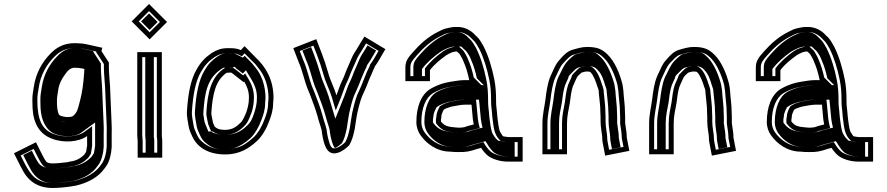

<svg xmlns="http://www.w3.org/2000/svg" viewBox="-20 -750 4439 961"><path d="M402 -405V-400C402 -394.7 401.7 -388.7 401 -382C397.4 -335.5 392.4 -289.9 381 -248C376.2 -232.1 370.3 -199.4 361 -187C354.8 -177.7 346 -165 331 -165C325.7 -164.3 320.7 -164 316 -164C301.2 -165.6 276.3 -167.8 273 -181C266.4 -198.6 265 -220.1 265 -245C265 -267.6 267.8 -271.1 271 -297C274.9 -328.6 289 -355.4 304.5 -376C315.5 -390.7 328.4 -411 354 -411C360.7 -411 367 -410.7 373 -410C375.7 -410 380.7 -409.3 388 -408ZM525 -437 488 -494 492 -511 415 -528C399.7 -531.3 387 -533 377 -533C369 -533.7 361.3 -534 354 -534C299.2 -534 261.6 -512 233 -482C192.1 -441.1 159.1 -384.8 149 -314C144.7 -284 142 -278.5 142 -247C142 -233 142.3 -220 143 -208C147.3 -130.2 179.9 -77.5 240 -56C297.4 -33 374.6 -38.7 416 -69V-21C414.8 -10.5 412.5 0.7 411 10C407.7 14.7 404.7 19.3 402 24C386 40 362.6 54.8 334 58L316 62C298.1 64.2 264.4 68 243 68C232.4 68 214.9 65.9 211 58C204 49.3 197.1 35.2 192 26L160 -38L50 17L82 81C92.2 99.8 102.8 121.7 117 137C143.7 169.4 185.3 191 243 191C269.4 191 312.9 186.9 336 183L360 179C420.6 165 473.2 136.5 504 92L514 78C529 54.1 536.8 21.8 539 -14V-82C539.7 -97.3 539.5 -114.7 538.5 -134C535.7 -188.6 533.7 -259.2 531 -314C529.3 -346.3 525 -381.8 525 -413ZM427 -425.2V-400C427 -393.8 426.6 -386.5 425.9 -379.8C422.3 -333.3 417.3 -286.2 405 -241.1C400.7 -226.7 397.7 -195.7 381.4 -172.5C376.8 -165.6 362.7 -141.3 332.8 -140C327.2 -139.4 321.4 -139 316 -139H314.6C306.1 -139.9 261.5 -135 249.1 -173.4C241.7 -193.8 240 -219.7 240 -245C240 -270.5 243.3 -277 246.2 -300.1C250.8 -337.3 267.2 -368 284.5 -391C293.5 -403 313.2 -436 354 -436C361.3 -436 365.9 -435.8 374.5 -435C379.9 -434.7 384.6 -434 392.9 -432.5ZM376 -508H377C384.2 -508 395.6 -506.6 409.6 -503.6L461.9 -492.1L461.2 -489.3L500 -429.6L500 -413C500 -379.6 504.4 -343.7 506 -312.7C508.7 -258.3 510.7 -187.7 513.5 -132.7C514.5 -113.7 514.7 -98.1 514 -82.5V-14.8C511.8 18.4 504.5 45.4 493.2 64.1L483.5 77.6C457.4 115.4 410.5 141.5 355.1 154.5L331.9 158.3C310.7 161.9 267.1 166 243 166C159.9 166 133.5 123.5 104.2 69.4L83.5 28.2L148.8 -4.5L169.9 37.7C175.2 47.2 181.1 59.9 190.8 72.9C208.7 96.9 232.7 93 243 93C267.5 93 301.3 89 320.3 86.7L338.1 82.7C375.4 77.7 400.8 60.5 419.7 41.7C425.6 35.8 429.7 26.9 434.7 19.8C436.7 7.8 439.3 -4.4 441 -19.6V-118.3L401.2 -89.2C369.2 -65.7 300 -58.9 248.8 -79.4C186.4 -101.7 167 -158.1 167 -247C167 -276.9 169.1 -278.3 173.7 -310.5C183 -375.5 213 -426.6 250.9 -464.5C276.4 -491.3 306.4 -509 354 -509C360.8 -509 368.4 -508.6 376 -508ZM442 -422.9 400.1 -431.8C392.8 -433.2 383.2 -434.6 377.5 -434.9C369.5 -435.7 362 -436 354 -436C343.5 -436 333.1 -434.4 324.4 -431.8C286.1 -420.5 275.5 -396.2 268.3 -386.6C251.1 -363.8 235.5 -334.1 231.1 -298.9C228.1 -274.9 225 -269.5 225 -245C225 -219.8 226.3 -196.7 233.7 -176.1C245.1 -139.7 304.3 -139.9 312.5 -139H316C322.2 -139 332.4 -139.8 335.7 -140.1C385.3 -143.4 394.7 -172.6 397.6 -177C412.6 -197.7 415.8 -228.4 420.4 -243.6C432.4 -287.7 437.4 -334.1 440.9 -380.6C441.6 -387.3 442 -394.1 442 -400ZM354 -509C319.1 -509 293.3 -496.4 267.1 -469C229.4 -431.2 198.5 -379.1 188.8 -311.8C184.4 -280.4 182 -277.5 182 -247C182 -233.2 182.3 -220.5 183 -208.9C186.3 -149.1 208 -109.1 237.1 -89.2C273.9 -64.1 350.3 -59.4 385.6 -85.2L456 -136.9V-20.1C454.5 -6.5 452 5.5 450.1 16.6C445.8 22.6 441.8 28.7 438.2 35C418.7 54.4 392.1 75.6 344.6 82.2L326.7 86.2C306.1 88.7 272.4 93 243 93C230.8 93 191 91.5 172.9 66.2C166.8 58 158.5 42 154 33.8L139.3 4.4L96.3 25.9L120 73.2C130.2 91.9 141.2 113.3 151.6 124.5C176.4 151.2 201.3 166 243 166C263.5 166 307.1 161.9 325.7 158.8L347.8 155.2C397.7 143.3 440.8 120.3 467.4 81.9L477.1 68.4C489 48.9 496.8 19.6 499 -14.5V-82.3C499.7 -97.8 499.5 -114 498.5 -133.2C495.7 -188 493.7 -258.6 491 -313.2C489.4 -344.7 485 -380.4 485 -413L485 -432.1L446.8 -490.9L447.6 -494.3L401.8 -504.4C389.1 -507.2 380 -508 377 -508H374.3C367.5 -508.6 360 -509 354 -509Z M669 -44V39H792V-44C792 -52 791.3 -59.7 790 -67V-489H667V-71C667 -62.1 669 -51.6 669 -44ZM639 -643 729 -553 816 -640 726 -730ZM767 -44V14H694V-44C694 -55.4 692 -65.4 692 -71V-464H765V-64.7C766.2 -58.3 767 -51.5 767 -44ZM674.4 -643 726 -694.6 780.6 -640 729 -588.4ZM750 -65.6V-464H707V-71C707 -64.2 709 -54 709 -44V14H752V-44C752 -51.7 751.2 -58.9 750 -65.6ZM686.2 -643 729 -600.2 768.8 -640 726 -682.8Z M1055 -116C1055 -116.7 1054.7 -117 1054 -117C1051.3 -123.7 1048.7 -130 1046 -136C1042.7 -149.4 1041.4 -163.5 1038 -177V-188C1044.5 -278.9 1058.2 -348.1 1115 -386H1121C1126.3 -386 1131.3 -386.3 1136 -387C1136.7 -386.3 1137.3 -386 1138 -386C1139.3 -385.3 1141 -384.3 1143 -383L1199 -339L1202 -342C1214.6 -320.9 1226 -295.7 1226 -263C1225.3 -255 1225 -247.7 1225 -241C1222.4 -219.9 1218.3 -203.4 1212 -186C1204.9 -169.9 1195.1 -143.8 1182 -134C1163.7 -115.7 1142.6 -100 1106 -100C1099.3 -100 1094.7 -100.3 1092 -101C1077.1 -101 1063.1 -107.9 1055 -116ZM1185 -499C1165.8 -508.6 1146.3 -509 1121 -509C1086.9 -509 1065 -500.2 1040 -485C1007.3 -462.6 984.6 -438.9 965 -404C933.6 -351.6 921.2 -276.4 916 -198C913.1 -166.1 921.3 -139.8 925 -114C928 -97 934.9 -84.3 941 -70C966.4 -11.9 1023.2 23 1107 23C1181.1 23 1227.2 -8.5 1267 -45C1292.3 -68.6 1314.5 -107.5 1327 -143C1337.3 -168.7 1347 -199.1 1347 -233L1349 -259C1349 -353.2 1308.5 -417 1259 -463L1204 -519ZM1106 -75C1150.1 -75 1179.3 -96.2 1198.5 -115.2C1221.4 -134.4 1228.3 -161.2 1234.8 -175.8C1243.3 -194.8 1247.1 -216.2 1250 -239.4V-241C1250 -247 1250.4 -254.4 1251 -262V-263C1251 -301.8 1237.2 -332 1223.4 -354.9L1207 -382.3L1197 -372.4L1157.7 -403.3C1152.7 -406.6 1148.9 -409.5 1144.8 -413.5L1132.5 -411.7C1129.1 -411.3 1125.3 -411 1121 -411H1107.4C1034.8 -367.2 1019.1 -282.9 1013 -188.9V-173.9C1016.1 -161.3 1017.4 -147.4 1021.7 -129.9C1023.5 -122.9 1027.1 -116.8 1030 -109.7V-105.6L1032.7 -103L1037.1 -92H1044.6C1061.2 -79.9 1081.5 -75 1106 -75ZM1190.4 -468.4 1204.3 -483 1241.6 -445.1C1258.3 -429.6 1263.4 -423.3 1276.3 -405.5C1303.4 -373.5 1323.8 -319.9 1324 -259.9L1322 -234V-233C1322 -203.6 1313.8 -177.4 1303.6 -151.8C1291.8 -118.4 1271 -82.9 1250 -63.4C1226.8 -42 1197 -19.3 1168.9 -12.3C1150.2 -7.6 1131.3 -2 1107 -2C1056.1 -2 1029.1 -12.1 1001.2 -32.8C979.6 -50.1 973.9 -57.2 963.9 -79.9C957.3 -95.4 951.9 -106.4 949.7 -117.9C945.3 -147.9 938.5 -168.9 940.9 -196C946.1 -273.9 958.5 -344.6 986.6 -391.4C1004.8 -423.7 1024.2 -443.8 1053.6 -464C1076.6 -477.9 1091.8 -484 1121 -484C1146.5 -484 1160.8 -483.1 1173.8 -476.6ZM1265 -241V-240C1262.2 -217.6 1257.8 -199.3 1251 -180.5C1245.2 -164.4 1238.3 -139.5 1214.6 -119.5C1195.7 -100.9 1163.5 -75 1106 -75C1077.6 -75 1050.4 -82.2 1034.7 -92H1022.8L1016.7 -107.1L1015 -108.8V-111.4C1012.5 -117.7 1009.9 -123.7 1007.5 -129.3C1001 -143.7 1001.2 -162.4 998 -175.1V-188.6C1004.5 -280.1 1014.8 -355.8 1085.8 -403.1L1097.7 -411H1121C1123.7 -411 1125.7 -411.2 1127.1 -411.4L1154.8 -415.3L1166.5 -403.6C1168.8 -402.3 1171.1 -400.8 1173.3 -399.4L1195.1 -382.2L1211 -398.2L1239.5 -350.8C1253 -328.2 1266 -299.4 1266 -263V-262.3C1265.4 -254.6 1265 -247.3 1265 -241ZM1204.6 -470.6 1195.9 -461.5 1160 -479.5C1152.3 -483.3 1146.8 -484 1121 -484C1100.1 -484 1091.2 -481.1 1068.7 -467.6C1040.2 -447.9 1021.1 -428.3 1002.6 -395.5C973.8 -347.5 961.2 -274.8 956 -196.8C953.3 -167.8 960.7 -144.9 964.8 -116.5C967.3 -102.9 973.1 -91.7 979.6 -76.5C990 -52.9 996.4 -45.1 1017 -28.8C1043.5 -9.1 1063.2 -2 1107 -2C1125.3 -2 1141.2 -5.1 1156.2 -10.1C1179.2 -17.8 1207.7 -35 1233.9 -59C1254.3 -78 1276.1 -114.8 1288.1 -148.7C1298.3 -174.3 1307 -201.9 1307 -233V-233.6L1309 -259.6C1308.9 -321.5 1287.7 -377.3 1260.6 -409.3C1245.8 -426.8 1243.3 -432.8 1225.3 -449.5Z M1448 -509 1475 -439C1491.9 -401.7 1502.1 -352.4 1517 -312L1531 -278C1544.7 -241.6 1559.5 -204.5 1570 -166C1575.9 -140.8 1584 -121.9 1590 -98L1592 -82C1599.9 -34.3 1612.3 30.5 1668 15.5C1692.3 9 1713.2 -8.2 1728 -23C1742.8 -49.3 1748 -70.3 1755 -102C1760.6 -131.4 1764.5 -173.7 1773 -204C1780.1 -232.4 1788.5 -263.8 1800 -285C1810.9 -308.2 1817.5 -325.4 1827 -350C1834.2 -368.8 1841.6 -381.2 1848 -399C1851.4 -406.5 1856 -413 1856 -417C1860 -423 1865 -430.3 1871 -439L1909 -504L1804 -567C1791 -545.6 1777.6 -524.7 1765 -503C1761 -496.3 1758 -491.7 1756 -489C1743.2 -469.7 1735.6 -447.6 1726 -426C1717.7 -409.4 1708.1 -383.3 1701 -365L1689 -339C1680.9 -322.8 1672.5 -294.3 1664 -273C1651.7 -314.1 1633.2 -345.4 1622 -388C1611.3 -424.7 1602.5 -451.4 1590 -484L1563 -554ZM1480.3 -494.8 1548.7 -521.6 1566.7 -475C1578.9 -443.3 1587.5 -416.8 1597.9 -381.4C1610.7 -333.5 1628.7 -303.6 1640.1 -265.8L1660.6 -197.2L1687.2 -263.7C1696.4 -286.7 1704.9 -314.9 1711.5 -328.2L1724 -355.3C1731.2 -373.9 1741 -400.1 1748.4 -414.8C1759.7 -437.4 1766.5 -459.5 1776.5 -474.6C1779.7 -479.1 1782.3 -483.2 1786.5 -490.3C1794.9 -504.7 1803.8 -519.1 1812.3 -532.8L1874.9 -495.3L1849.9 -452.4C1841.8 -440.7 1837.5 -434.2 1831 -424.6V-420.6C1820.5 -400.5 1813.8 -385.3 1803.7 -359.1C1794.2 -334.6 1787.6 -317.3 1777.7 -296.3C1763.9 -270.6 1755.8 -238.2 1748.8 -210.4C1739.2 -175.5 1735.6 -134 1730.5 -107.1C1723.5 -75.4 1719.4 -59.7 1707.9 -38.3C1693.9 -24.8 1677.8 -13 1661.5 -8.6C1640.8 -3.1 1633.2 -14.4 1623.2 -54.3C1620.2 -65.2 1618.4 -75.9 1616.7 -85.6L1614.6 -102.6C1607.9 -129.5 1599.9 -148.2 1594.2 -172.2C1582.9 -213.7 1568.2 -250.1 1554.3 -287.2L1540.3 -321.1C1526.3 -359.4 1515.9 -409.1 1498.1 -448.7ZM1493.6 -497.4 1513.7 -445.3C1531.3 -406.4 1541.6 -356.8 1555.9 -317.9L1569.8 -284C1583.7 -247 1598.4 -210.5 1609.5 -169.9C1615.3 -145.5 1623.3 -126.9 1629.8 -100.9L1631.8 -84.3C1633.5 -74.2 1635.4 -63.3 1638.5 -52C1643.1 -33.6 1649.4 -16.9 1656.3 -8.8C1665.8 -12.6 1679.6 -22.2 1691.7 -33.9C1703.7 -55.9 1708.4 -74 1715.3 -105.2C1720.6 -133 1724.3 -174.8 1733.5 -208.1C1740.5 -236.1 1748.7 -268.1 1761.9 -292.5C1771.9 -314 1778.7 -331.5 1788.1 -355.9C1797.8 -381 1806.7 -398.3 1816 -418.6V-422C1821.8 -430.6 1826.4 -437.5 1833.8 -448.3L1862.5 -497.3L1819.7 -522.9C1813.8 -513.4 1808.2 -504.2 1802.5 -494.3C1798.3 -487.3 1796.2 -483.9 1792.6 -478.9C1782.4 -463.4 1774.7 -442.2 1764.4 -418.9C1756.4 -402.9 1746.9 -377.4 1739.7 -358.6L1727.3 -331.8C1720.3 -317.8 1711.8 -289.4 1702.8 -266.9L1658.4 -156L1624.7 -268.4C1613.1 -307.2 1594.8 -337.7 1582.6 -383.7C1572.1 -419.7 1563.4 -446.1 1551.1 -478.2L1537.1 -514.4Z M2132 -344V-399C2153.8 -428.1 2183.4 -451.8 2213 -473L2227 -481C2232.3 -483.7 2237.3 -486 2242 -488C2245.1 -489.6 2256.6 -491.2 2259 -492H2267C2272.5 -486.5 2277.8 -483.4 2282 -477C2288 -466.1 2295.5 -455.4 2300 -442C2312.6 -414.2 2321 -384.8 2328 -352C2328 -350.7 2328.3 -349.7 2329 -349H2306C2280 -349 2260.2 -344.2 2236 -341L2211 -336C2183.6 -329.7 2156.1 -317.9 2134 -305C2087 -275.9 2064 -213.8 2064 -139C2064 -113 2072.9 -89.5 2085 -73C2113.5 -32.3 2165.6 9 2234 9C2242.7 10.3 2255 11 2271 11C2312.4 12.6 2333.4 6.9 2363 -3L2388 -10C2397.8 5.7 2411.2 21.1 2424 31C2448.1 47.6 2484.4 59 2524 59H2596V-64H2524C2517.5 -64 2505 -66.8 2498 -68C2492.3 -73.7 2486.4 -85.4 2482 -92C2476.2 -109.5 2473.4 -131.9 2471 -151L2469 -168C2468.3 -172 2467.7 -180 2467 -192C2464.6 -217.5 2463 -220 2463 -244C2463 -285.9 2461 -317.8 2454 -353C2442 -413.1 2425.3 -468.4 2401 -517L2387 -541C2380.3 -552.3 2372 -562.3 2362 -571L2349 -584C2331.5 -600.4 2302.7 -615 2272 -615H2253C2245 -614.3 2235 -612.7 2223 -610C2199.3 -605.5 2188.8 -598.9 2171 -590C2121.3 -565.1 2081.4 -528.6 2046.5 -488.5C2027.1 -466.3 2009 -447 2009 -413V-344ZM2340 -226C2342 -207.8 2345.2 -169.4 2347 -151L2350 -134C2350 -132 2350.3 -129.7 2351 -127L2320 -119C2313.4 -116.2 2301.7 -112 2293 -112C2289.7 -111.3 2283.3 -111 2274 -111C2262.7 -111.7 2255.3 -112.3 2252 -113C2249.3 -113 2243.7 -113.7 2235 -115L2225 -117C2207.9 -120.4 2196.2 -129.8 2187 -142V-151C2187.7 -154.3 2188.3 -158.3 2189 -163C2189 -174.7 2191.3 -180.3 2196 -191L2201 -201C2207.2 -205.7 2218.8 -209.9 2226 -212L2238 -216C2257.8 -218.8 2283.9 -226 2306 -226ZM2234 -16C2176.2 -16 2130.9 -51.1 2105.3 -87.6C2096 -100.3 2089 -118.5 2089 -139C2089 -209.9 2111.5 -261.3 2146.9 -283.6C2167 -295.2 2192.7 -306 2216.3 -311.6L2240.1 -316.3C2266.1 -319.9 2283.3 -324 2306 -324H2389.4L2351.4 -361.9C2344.2 -394.8 2335.9 -423 2323.3 -451.2C2317.4 -468.1 2308.9 -480.1 2303.9 -489.1C2297.5 -500.5 2287 -507.4 2284.7 -509.7L2277.4 -517H2254.9C2242.5 -512.9 2225.6 -508.3 2215.2 -503L2199.5 -494.1C2166.2 -470.3 2133.4 -442.6 2107 -407.3V-369L2034 -369V-413C2034 -436.7 2045 -448.7 2065.4 -472.1C2099.1 -510.8 2136.5 -544.8 2182.2 -567.6C2201.6 -577.3 2206.9 -581.5 2228.1 -585.5C2239.6 -588.1 2248.4 -589.4 2254.1 -590H2272C2294.9 -590 2318.7 -577.9 2331.6 -566L2345 -552.7C2353.1 -545.6 2360 -537.5 2365.4 -528.4L2379 -505.1C2401.8 -459.2 2417.8 -406.4 2429.5 -348.1C2436.1 -315 2438 -285.2 2438 -244C2438 -218.9 2439.9 -212.7 2442.1 -190.1C2442.8 -176.5 2443.4 -169.8 2444.2 -164.5L2446.2 -148C2451.1 -108.9 2454.7 -76 2480.3 -50.3L2486 -44.7C2497.5 -42.7 2507.2 -39 2524 -39H2571V34H2524C2489.4 34 2457.9 23.6 2438.7 10.8C2429.2 3.3 2417.4 -10.1 2409.2 -23.2L2399.3 -39.1L2355.7 -26.9C2326.2 -17.1 2311.5 -12.5 2271.5 -14C2252.2 -14 2244.2 -16 2234 -16ZM2362.4 -251H2306C2277.7 -251 2250.9 -243.1 2232.2 -240.4L2218.6 -235.9C2206.8 -232.4 2193.1 -226.3 2181.3 -217.5L2173.4 -201.7C2168.8 -191.4 2164.4 -179.2 2164 -164.9C2163.2 -159.2 2162.8 -157.6 2162 -153.5V-133.7C2175.8 -115.3 2191.9 -98.1 2220.1 -92.5L2230.6 -90.4C2248.9 -87.6 2253.6 -87.2 2273.3 -86H2274C2282.9 -86 2289.6 -86.3 2295.4 -87C2310.9 -88 2319.8 -91.9 2328 -95.2L2381.3 -109L2375.3 -133.1C2375.1 -133.8 2375 -134.3 2375 -134.3V-136.2L2371.8 -154.4C2369.8 -174.3 2366.9 -209.9 2364.8 -228.8ZM2271 -14H2272.2C2306.9 -12.6 2316.4 -15.8 2345.4 -25.5L2410 -43.5L2425.3 -19.1C2433.6 -5.7 2445.6 7.7 2454.4 14.7C2471 25.8 2497 34 2524 34H2556V-39H2524C2503.6 -39 2492.2 -43.1 2487.7 -43.8L2472.4 -46.4L2464.1 -54.7C2452 -66.9 2448.3 -77.6 2443.6 -84.6C2436.8 -104.9 2433.6 -129 2431.1 -149.1L2429.1 -165.8C2428.4 -170.6 2427.8 -177.8 2427 -190.8C2424.8 -214.4 2423 -219.3 2423 -244C2423 -285.5 2421.1 -316 2414.3 -349.9C2402.5 -408.9 2386.7 -461.6 2363.1 -509L2349.4 -532.4C2343.7 -542.2 2336.7 -550.2 2328.8 -557L2315.4 -570.4C2302.3 -582.5 2282.3 -590 2272 -590H2256.1C2230.1 -586.9 2220.7 -582.8 2196 -570.5C2153 -549 2115.4 -515.3 2081.6 -476.5C2061.7 -453.6 2049 -440.9 2049 -413V-369L2092 -369V-404.6C2118 -439.2 2151.1 -466.8 2184.4 -490.5L2201 -500C2208.6 -503.8 2209.8 -504.5 2220.6 -509.1C2233.8 -514.3 2240.3 -514.1 2249 -517H2289.2L2300.9 -505.2C2303.3 -502.9 2311.7 -497.5 2318.9 -486.6C2325.5 -476.7 2332.6 -465.8 2338.9 -448C2351.5 -419.9 2359.8 -391.2 2367 -358.1L2401.2 -324H2306C2288.4 -324 2274.1 -320.7 2246.4 -316.8L2224.1 -312.4C2203.8 -307.5 2179.4 -297.2 2161.7 -287C2129.4 -266.5 2104 -211.6 2104 -139C2104 -116.4 2111.9 -96.4 2121.5 -83.2C2148.7 -44.3 2193 -16 2234 -16H2238.9C2247.1 -14.7 2252.4 -14 2271 -14ZM2377.3 -251 2379.9 -227.7C2382 -209.1 2385 -172.4 2386.9 -153.1L2390 -135.4V-134C2390 -133.7 2390.1 -132.6 2390.5 -130.9L2395.4 -111.4L2338.8 -96.8C2331.1 -93.8 2322.2 -89.1 2298.7 -87.1C2291.3 -86.3 2282.9 -86 2274 -86H2272.1C2252.5 -87.2 2242.4 -88.1 2224.1 -90.9L2212.8 -93.2C2175.7 -100.6 2160.3 -118.8 2147 -136.4V-152.6C2147.8 -156.3 2148.2 -158.8 2149 -164.2C2149.2 -177.2 2152.7 -187 2157.6 -198.1L2165.2 -213.2C2179 -223.6 2193.4 -229.9 2208.3 -234.4L2223.9 -239.6C2242 -242.2 2267.7 -251 2306 -251Z M2912 -392H2918C2920.4 -392 2933.8 -392.4 2936 -388C2951.5 -372.5 2963.5 -338.7 2970 -317C2974.5 -305.7 2977 -299.7 2977 -287C2979.4 -253.6 2985 -224 2985 -189C2985.7 -180.3 2986 -172 2986 -164V-142C2986 -124.6 2988.2 -111.8 2990 -96L2993 -76C2993.7 -72 2994 -68.7 2994 -66C2994 -56.7 2994.7 -47.7 2996 -39L3009 29L3130 5L3117 -62V-66C3117 -74 3116.3 -82.7 3115 -92L3112 -112C3111.3 -120 3110.3 -127.3 3109 -134V-164C3109 -172 3108.7 -181 3108 -191C3108 -220.1 3104.1 -243.8 3102 -271L3100 -297C3098.7 -309 3097 -320 3095 -330C3081.7 -383.1 3057.3 -440.7 3023 -475C2994.7 -503.3 2971.4 -515 2918 -515C2891.8 -515 2867.3 -507.1 2846 -501C2818.6 -494.1 2796.6 -469 2782 -452C2759.9 -429.9 2749.6 -397.3 2735 -368C2721 -335.3 2714.9 -292.6 2710 -251C2705.1 -213.9 2695 -175.8 2695 -133V22H2818V-133C2818 -169.9 2826 -200.2 2832 -234C2835.7 -261.6 2838.5 -291.4 2847 -317L2855 -335C2857 -340.3 2859.7 -346.3 2863 -353C2869.9 -369.2 2873.9 -371 2888 -384C2888 -387.2 2909.5 -391.2 2912 -392ZM3084 -164V-131.5C3085.4 -124.8 3086.4 -117.6 3087.2 -109.1L3090.3 -88.4C3091.4 -80.2 3092 -72.6 3092 -66V-59.6L3100.7 -14.7L3028.8 -0.4L3020.6 -43.2C3019.5 -51.2 3019 -57.9 3019 -66C3019 -70.6 3018.4 -75.5 3017.7 -79.9L3014.8 -99.2C3012.8 -116.9 3011 -126.8 3011 -142V-164C3011 -172.1 3010.5 -182.9 3010 -190C3009.9 -227.1 3004.2 -258.5 3002 -287.9C3001.8 -304.4 2997 -316.9 2993.6 -325.3C2986.3 -349.2 2974.3 -384.3 2955.4 -403.9C2936.5 -426.2 2918 -417 2918 -417H2907.9C2899.6 -414.2 2886.8 -419.9 2867.9 -399.5C2862.7 -394.7 2856.6 -388.4 2854.3 -385.9C2840.2 -373.9 2840.6 -364.3 2840.3 -363.4C2836.7 -356.2 2833.6 -349.1 2831.9 -344.5L2823.7 -326.1C2813.9 -296.8 2810.7 -263.9 2807.3 -237.8C2801.4 -204.8 2793 -173.5 2793 -133V-3H2720V-133C2720 -171.9 2729.5 -208.2 2734.8 -247.9C2739.7 -289.4 2746.2 -330.4 2757.7 -357.5C2773.7 -389.9 2783.5 -418.1 2799.7 -434.3C2811.5 -446.1 2831.5 -471.6 2852.5 -476.8C2875.4 -483.4 2896.4 -490 2918 -490C2967.1 -490 2980.4 -482.3 3005.3 -457.3C3034.1 -428.5 3058.2 -373.8 3070.6 -324.5C3072.4 -315.2 3073.9 -304.9 3075.1 -294.7L3077.1 -269.1C3079.3 -240.5 3083 -217.8 3083 -191V-190.2C3083.6 -180.5 3084 -171.5 3084 -164ZM2971.4 -399.8C2993.7 -377.5 3002 -345.9 3009.1 -322.3C3013.3 -311.9 3016.9 -302.4 3017 -287.6C3019.3 -256.6 3024.9 -226 3025 -189.6C3025.6 -182 3026 -172 3026 -164V-142C3026 -125.9 3028 -115 3029.9 -98L3032.8 -78.5C3033.5 -74.2 3034 -69.9 3034 -66C3034 -57.4 3034.5 -49.9 3035.8 -41.7L3043 -4L3086.3 -12.6L3077 -60.5V-66C3077 -73.1 3076.4 -81.1 3075.2 -89.7L3072.1 -110.2C3071.3 -119.6 3070.4 -125.4 3069 -132.4V-164C3069 -171.9 3068.7 -179.5 3068 -190.5C3068 -219.4 3064.2 -241.4 3062 -269.8L3060.1 -295.5C3058.8 -306.4 3057.3 -317 3055.4 -326.5C3042.7 -376.9 3017.7 -433.2 2989.1 -461.8C2964.1 -486.7 2957.8 -490 2918 -490C2904.3 -490 2885.7 -484.9 2862.6 -478.3C2850.6 -474.8 2824.5 -448.7 2817.3 -440.2C2801.4 -421.7 2789.9 -394.1 2773.4 -361C2761.1 -331.6 2754.7 -290.4 2749.9 -249C2744.7 -210.3 2735 -173.4 2735 -133V-3H2778V-133C2778 -172.2 2786.3 -203.1 2792.2 -236.4C2795.7 -263.1 2798.7 -294.7 2808.1 -322.9L2816.2 -341.2C2818.1 -346 2821.1 -353 2824.5 -359.9C2825.6 -362.4 2823.2 -368.9 2838.1 -381.5C2841.5 -385.3 2845.8 -389.6 2852.3 -395.6C2871.4 -417.7 2891.1 -413.4 2902 -417H2917.9C2917.9 -417 2950.2 -426.3 2971.4 -399.8Z M3446 -392H3452C3454.4 -392 3467.8 -392.4 3470 -388C3485.5 -372.5 3497.5 -338.7 3504 -317C3508.5 -305.7 3511 -299.7 3511 -287C3513.4 -253.6 3519 -224 3519 -189C3519.7 -180.3 3520 -172 3520 -164V-142C3520 -124.6 3522.2 -111.8 3524 -96L3527 -76C3527.7 -72 3528 -68.7 3528 -66C3528 -56.7 3528.7 -47.7 3530 -39L3543 29L3664 5L3651 -62V-66C3651 -74 3650.3 -82.7 3649 -92L3646 -112C3645.3 -120 3644.3 -127.3 3643 -134V-164C3643 -172 3642.7 -181 3642 -191C3642 -220.1 3638.1 -243.8 3636 -271L3634 -297C3632.7 -309 3631 -320 3629 -330C3615.7 -383.1 3591.3 -440.7 3557 -475C3528.7 -503.3 3505.4 -515 3452 -515C3425.8 -515 3401.3 -507.1 3380 -501C3352.6 -494.1 3330.6 -469 3316 -452C3293.9 -429.9 3283.6 -397.3 3269 -368C3255 -335.3 3248.9 -292.6 3244 -251C3239.1 -213.9 3229 -175.8 3229 -133V22H3352V-133C3352 -169.9 3360 -200.2 3366 -234C3369.7 -261.6 3372.5 -291.4 3381 -317L3389 -335C3391 -340.3 3393.7 -346.3 3397 -353C3403.9 -369.2 3407.9 -371 3422 -384C3422 -387.2 3443.5 -391.2 3446 -392ZM3618 -164V-131.5C3619.4 -124.8 3620.4 -117.6 3621.2 -109.1L3624.3 -88.4C3625.4 -80.2 3626 -72.6 3626 -66V-59.6L3634.7 -14.7L3562.8 -0.4L3554.6 -43.2C3553.5 -51.2 3553 -57.9 3553 -66C3553 -70.6 3552.4 -75.5 3551.7 -79.9L3548.8 -99.2C3546.8 -116.9 3545 -126.8 3545 -142V-164C3545 -172.1 3544.5 -182.9 3544 -190C3543.9 -227.1 3538.2 -258.5 3536 -287.9C3535.8 -304.4 3531 -316.9 3527.6 -325.3C3520.3 -349.2 3508.3 -384.3 3489.4 -403.9C3470.5 -426.2 3452 -417 3452 -417H3441.9C3433.6 -414.2 3420.8 -419.9 3401.9 -399.5C3396.7 -394.7 3390.6 -388.4 3388.3 -385.9C3374.2 -373.9 3374.6 -364.3 3374.3 -363.4C3370.7 -356.2 3367.6 -349.1 3365.9 -344.5L3357.7 -326.1C3347.9 -296.8 3344.7 -263.9 3341.3 -237.8C3335.4 -204.8 3327 -173.5 3327 -133V-3H3254V-133C3254 -171.9 3263.5 -208.2 3268.8 -247.9C3273.7 -289.4 3280.2 -330.4 3291.7 -357.5C3307.7 -389.9 3317.5 -418.1 3333.7 -434.3C3345.5 -446.1 3365.5 -471.6 3386.5 -476.8C3409.4 -483.4 3430.4 -490 3452 -490C3501.1 -490 3514.4 -482.3 3539.3 -457.3C3568.1 -428.5 3592.2 -373.8 3604.6 -324.5C3606.4 -315.2 3607.9 -304.9 3609.1 -294.7L3611.1 -269.1C3613.3 -240.5 3617 -217.8 3617 -191V-190.2C3617.6 -180.5 3618 -171.5 3618 -164ZM3505.4 -399.8C3527.7 -377.5 3536 -345.9 3543.1 -322.3C3547.3 -311.9 3550.9 -302.4 3551 -287.6C3553.3 -256.6 3558.9 -226 3559 -189.6C3559.6 -182 3560 -172 3560 -164V-142C3560 -125.9 3562 -115 3563.9 -98L3566.8 -78.5C3567.5 -74.2 3568 -69.9 3568 -66C3568 -57.4 3568.5 -49.9 3569.8 -41.7L3577 -4L3620.3 -12.6L3611 -60.5V-66C3611 -73.1 3610.4 -81.1 3609.2 -89.7L3606.1 -110.2C3605.3 -119.6 3604.4 -125.4 3603 -132.4V-164C3603 -171.9 3602.7 -179.5 3602 -190.5C3602 -219.4 3598.2 -241.4 3596 -269.8L3594.1 -295.5C3592.8 -306.4 3591.3 -317 3589.4 -326.5C3576.7 -376.9 3551.7 -433.2 3523.1 -461.8C3498.1 -486.7 3491.8 -490 3452 -490C3438.3 -490 3419.7 -484.9 3396.6 -478.3C3384.6 -474.8 3358.5 -448.7 3351.3 -440.2C3335.4 -421.7 3323.9 -394.1 3307.4 -361C3295.1 -331.6 3288.7 -290.4 3283.9 -249C3278.7 -210.3 3269 -173.4 3269 -133V-3H3312V-133C3312 -172.2 3320.3 -203.1 3326.2 -236.4C3329.7 -263.1 3332.7 -294.7 3342.1 -322.9L3350.2 -341.2C3352.1 -346 3355.1 -353 3358.5 -359.9C3359.6 -362.4 3357.2 -368.9 3372.1 -381.5C3375.5 -385.3 3379.8 -389.6 3386.3 -395.6C3405.4 -417.7 3425.1 -413.4 3436 -417H3451.9C3451.9 -417 3484.2 -426.3 3505.4 -399.8Z M3886 -344V-399C3907.8 -428.1 3937.4 -451.8 3967 -473L3981 -481C3986.3 -483.7 3991.3 -486 3996 -488C3999.1 -489.6 4010.6 -491.2 4013 -492H4021C4026.5 -486.5 4031.8 -483.4 4036 -477C4042 -466.1 4049.5 -455.4 4054 -442C4066.6 -414.2 4075 -384.8 4082 -352C4082 -350.7 4082.3 -349.7 4083 -349H4060C4034 -349 4014.2 -344.2 3990 -341L3965 -336C3937.6 -329.7 3910.1 -317.9 3888 -305C3841 -275.9 3818 -213.8 3818 -139C3818 -113 3826.9 -89.5 3839 -73C3867.5 -32.3 3919.6 9 3988 9C3996.7 10.3 4009 11 4025 11C4066.4 12.6 4087.4 6.9 4117 -3L4142 -10C4151.8 5.7 4165.2 21.1 4178 31C4202.1 47.6 4238.4 59 4278 59H4350V-64H4278C4271.5 -64 4259 -66.8 4252 -68C4246.3 -73.7 4240.4 -85.4 4236 -92C4230.2 -109.5 4227.4 -131.9 4225 -151L4223 -168C4222.3 -172 4221.7 -180 4221 -192C4218.6 -217.5 4217 -220 4217 -244C4217 -285.9 4215 -317.8 4208 -353C4196 -413.1 4179.3 -468.4 4155 -517L4141 -541C4134.3 -552.3 4126 -562.3 4116 -571L4103 -584C4085.5 -600.4 4056.7 -615 4026 -615H4007C3999 -614.3 3989 -612.7 3977 -610C3953.3 -605.5 3942.8 -598.9 3925 -590C3875.3 -565.1 3835.4 -528.6 3800.5 -488.5C3781.1 -466.3 3763 -447 3763 -413V-344ZM4094 -226C4096 -207.8 4099.2 -169.4 4101 -151L4104 -134C4104 -132 4104.3 -129.7 4105 -127L4074 -119C4067.4 -116.2 4055.7 -112 4047 -112C4043.7 -111.3 4037.3 -111 4028 -111C4016.7 -111.7 4009.3 -112.3 4006 -113C4003.3 -113 3997.7 -113.7 3989 -115L3979 -117C3961.9 -120.4 3950.2 -129.8 3941 -142V-151C3941.7 -154.3 3942.3 -158.3 3943 -163C3943 -174.7 3945.3 -180.3 3950 -191L3955 -201C3961.2 -205.7 3972.8 -209.9 3980 -212L3992 -216C4011.8 -218.8 4037.9 -226 4060 -226ZM3988 -16C3930.2 -16 3884.9 -51.1 3859.3 -87.6C3850 -100.3 3843 -118.5 3843 -139C3843 -209.9 3865.5 -261.3 3900.9 -283.6C3921 -295.2 3946.7 -306 3970.3 -311.6L3994.1 -316.3C4020.1 -319.9 4037.3 -324 4060 -324H4143.4L4105.4 -361.9C4098.2 -394.8 4089.9 -423 4077.3 -451.2C4071.4 -468.1 4062.9 -480.1 4057.9 -489.1C4051.5 -500.5 4041 -507.4 4038.7 -509.7L4031.4 -517H4008.9C3996.5 -512.9 3979.6 -508.3 3969.2 -503L3953.5 -494.1C3920.2 -470.3 3887.4 -442.6 3861 -407.3V-369L3788 -369V-413C3788 -436.7 3799 -448.7 3819.4 -472.1C3853.1 -510.8 3890.5 -544.8 3936.2 -567.6C3955.6 -577.3 3960.9 -581.5 3982.1 -585.5C3993.6 -588.1 4002.4 -589.4 4008.1 -590H4026C4048.9 -590 4072.7 -577.9 4085.6 -566L4099 -552.7C4107.1 -545.6 4114 -537.5 4119.4 -528.4L4133 -505.1C4155.8 -459.2 4171.8 -406.4 4183.5 -348.1C4190.1 -315 4192 -285.2 4192 -244C4192 -218.9 4193.9 -212.7 4196.1 -190.1C4196.8 -176.5 4197.4 -169.8 4198.2 -164.5L4200.2 -148C4205.1 -108.9 4208.7 -76 4234.3 -50.3L4240 -44.7C4251.5 -42.7 4261.2 -39 4278 -39H4325V34H4278C4243.4 34 4211.9 23.6 4192.7 10.8C4183.2 3.3 4171.4 -10.1 4163.2 -23.2L4153.3 -39.1L4109.7 -26.9C4080.2 -17.1 4065.5 -12.5 4025.5 -14C4006.2 -14 3998.2 -16 3988 -16ZM4116.4 -251H4060C4031.7 -251 4004.9 -243.1 3986.2 -240.4L3972.6 -235.9C3960.8 -232.4 3947.1 -226.3 3935.3 -217.5L3927.4 -201.7C3922.8 -191.4 3918.4 -179.2 3918 -164.9C3917.2 -159.2 3916.8 -157.6 3916 -153.5V-133.7C3929.8 -115.3 3945.9 -98.1 3974.1 -92.5L3984.6 -90.4C4002.9 -87.6 4007.6 -87.2 4027.3 -86H4028C4036.9 -86 4043.6 -86.3 4049.4 -87C4064.9 -88 4073.8 -91.9 4082 -95.2L4135.3 -109L4129.3 -133.1C4129.1 -133.8 4129 -134.3 4129 -134.3V-136.2L4125.8 -154.4C4123.8 -174.3 4120.9 -209.9 4118.8 -228.8ZM4025 -14H4026.2C4060.9 -12.6 4070.4 -15.8 4099.4 -25.5L4164 -43.5L4179.3 -19.1C4187.6 -5.7 4199.6 7.7 4208.4 14.7C4225 25.8 4251 34 4278 34H4310V-39H4278C4257.6 -39 4246.2 -43.1 4241.7 -43.8L4226.4 -46.4L4218.1 -54.7C4206 -66.9 4202.3 -77.6 4197.6 -84.6C4190.8 -104.9 4187.6 -129 4185.1 -149.1L4183.1 -165.8C4182.4 -170.6 4181.8 -177.8 4181 -190.8C4178.8 -214.4 4177 -219.3 4177 -244C4177 -285.5 4175.1 -316 4168.3 -349.9C4156.5 -408.9 4140.7 -461.6 4117.1 -509L4103.4 -532.4C4097.7 -542.2 4090.7 -550.2 4082.8 -557L4069.4 -570.4C4056.3 -582.5 4036.3 -590 4026 -590H4010.1C3984.1 -586.9 3974.7 -582.8 3950 -570.5C3907 -549 3869.4 -515.3 3835.6 -476.5C3815.7 -453.6 3803 -440.9 3803 -413V-369L3846 -369V-404.6C3872 -439.2 3905.1 -466.8 3938.4 -490.5L3955 -500C3962.6 -503.8 3963.8 -504.5 3974.6 -509.1C3987.8 -514.3 3994.3 -514.1 4003 -517H4043.2L4054.9 -505.2C4057.3 -502.9 4065.7 -497.5 4072.9 -486.6C4079.5 -476.7 4086.6 -465.8 4092.9 -448C4105.5 -419.9 4113.8 -391.2 4121 -358.1L4155.2 -324H4060C4042.4 -324 4028.1 -320.7 4000.4 -316.8L3978.1 -312.4C3957.8 -307.5 3933.4 -297.2 3915.7 -287C3883.4 -266.5 3858 -211.6 3858 -139C3858 -116.4 3865.9 -96.4 3875.5 -83.2C3902.7 -44.3 3947 -16 3988 -16H3992.9C4001.1 -14.7 4006.4 -14 4025 -14ZM4131.3 -251 4133.9 -227.7C4136 -209.1 4139 -172.4 4140.9 -153.1L4144 -135.4V-134C4144 -133.7 4144.1 -132.6 4144.5 -130.9L4149.4 -111.4L4092.8 -96.8C4085.1 -93.8 4076.2 -89.1 4052.7 -87.1C4045.3 -86.3 4036.9 -86 4028 -86H4026.1C4006.5 -87.2 3996.4 -88.1 3978.1 -90.9L3966.8 -93.2C3929.7 -100.6 3914.3 -118.8 3901 -136.4V-152.6C3901.8 -156.3 3902.2 -158.8 3903 -164.2C3903.2 -177.2 3906.7 -187 3911.6 -198.1L3919.2 -213.2C3933 -223.6 3947.4 -229.9 3962.3 -234.4L3977.9 -239.6C3996 -242.2 4021.7 -251 4060 -251Z"/></svg>

Font: Tape
Style: Regular
Weight: 500
Foundry: Cannot Into Space Fonts
Version: Version 0.97